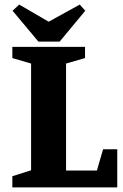

<svg xmlns="http://www.w3.org/2000/svg" viewBox="-20 -820 536 840"><path d="M34 0V-49L116 -75V-542L34 -566V-615H352V-566L269 -542V-74H404L431 -167H493V0ZM148 -638 35 -773 64 -800 193 -725 329 -800 353 -773 241 -638Z"/></svg>

Font: Manuale ExtraBold
Style: Regular
Weight: 800
Version: Version 1.002